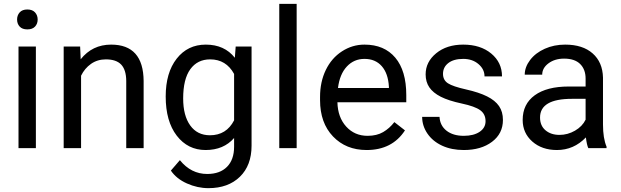

<svg xmlns="http://www.w3.org/2000/svg" viewBox="-20 -770 3228 998"><path d="M166.5 0H76.2V-528.3H166.5ZM68.8 -668.5Q68.8 -690.4 82.3 -705.6Q95.7 -720.7 122.1 -720.7Q148.4 -720.7 162.1 -705.6Q175.8 -690.4 175.8 -668.5Q175.8 -646.5 162.1 -631.8Q148.4 -617.2 122.1 -617.2Q95.7 -617.2 82.3 -631.8Q68.8 -646.5 68.8 -668.5Z M396.5 -528.3 399.4 -461.9Q460 -538.1 557.6 -538.1Q725.1 -538.1 726.6 -349.1V0H636.2V-349.6Q635.7 -406.7 610.1 -434.1Q584.5 -461.4 530.3 -461.4Q486.3 -461.4 453.1 -438Q419.9 -414.6 401.4 -376.5V0H311V-528.3Z M841.3 -268.6Q841.3 -392.1 898.4 -465.1Q955.6 -538.1 1049.8 -538.1Q1146.5 -538.1 1200.7 -469.7L1205.1 -528.3H1287.6V-12.7Q1287.6 89.8 1226.8 148.9Q1166 208 1063.5 208Q1006.3 208 951.7 183.6Q897 159.2 868.2 116.7L915 62.5Q973.1 134.3 1057.1 134.3Q1123 134.3 1159.9 97.2Q1196.8 60.1 1196.8 -7.3V-52.7Q1142.6 9.8 1048.8 9.8Q956.1 9.8 898.7 -64.9Q841.3 -139.6 841.3 -268.6ZM932.1 -258.3Q932.1 -168.9 968.8 -117.9Q1005.4 -66.9 1071.3 -66.9Q1156.7 -66.9 1196.8 -144.5V-385.7Q1155.3 -461.4 1072.3 -461.4Q1006.3 -461.4 969.2 -410.2Q932.1 -358.9 932.1 -258.3Z M1522 0H1431.6V-750H1522Z M1885.7 9.8Q1778.3 9.8 1710.9 -60.8Q1643.6 -131.3 1643.6 -249.5V-266.1Q1643.6 -344.7 1673.6 -406.5Q1703.6 -468.3 1757.6 -503.2Q1811.5 -538.1 1874.5 -538.1Q1977.5 -538.1 2034.7 -470.2Q2091.8 -402.3 2091.8 -275.9V-238.3H1733.9Q1735.8 -160.2 1779.5 -112.1Q1823.2 -64 1890.6 -64Q1938.5 -64 1971.7 -83.5Q2004.9 -103 2029.8 -135.3L2085 -92.3Q2018.6 9.8 1885.7 9.8ZM1874.5 -463.9Q1819.8 -463.9 1782.7 -424.1Q1745.6 -384.3 1736.8 -312.5H2001.5V-319.3Q1997.6 -388.2 1964.4 -426Q1931.2 -463.9 1874.5 -463.9Z M2503.9 -140.1Q2503.9 -176.8 2476.3 -197Q2448.7 -217.3 2380.1 -231.9Q2311.5 -246.6 2271.2 -267.1Q2231 -287.6 2211.7 -315.9Q2192.4 -344.2 2192.4 -383.3Q2192.4 -448.2 2247.3 -493.2Q2302.2 -538.1 2387.7 -538.1Q2477.5 -538.1 2533.4 -491.7Q2589.4 -445.3 2589.4 -373H2498.5Q2498.5 -410.2 2467 -437Q2435.5 -463.9 2387.7 -463.9Q2338.4 -463.9 2310.5 -442.4Q2282.7 -420.9 2282.7 -386.2Q2282.7 -353.5 2308.6 -336.9Q2334.5 -320.3 2402.1 -305.2Q2469.7 -290 2511.7 -269Q2553.7 -248 2574 -218.5Q2594.2 -189 2594.2 -146.5Q2594.2 -75.7 2537.6 -33Q2481 9.8 2390.6 9.8Q2327.1 9.8 2278.3 -12.7Q2229.5 -35.2 2201.9 -75.4Q2174.3 -115.7 2174.3 -162.6H2264.6Q2267.1 -117.2 2301 -90.6Q2335 -64 2390.6 -64Q2441.9 -64 2472.9 -84.7Q2503.9 -105.5 2503.9 -140.1Z M3038.1 0Q3030.3 -15.6 3025.4 -55.7Q2962.4 9.8 2875 9.8Q2796.9 9.8 2746.8 -34.4Q2696.8 -78.6 2696.8 -146.5Q2696.8 -229 2759.5 -274.7Q2822.3 -320.3 2936 -320.3H3023.9V-361.8Q3023.9 -409.2 2995.6 -437.3Q2967.3 -465.3 2912.1 -465.3Q2863.8 -465.3 2831.1 -440.9Q2798.3 -416.5 2798.3 -381.8H2707.5Q2707.5 -421.4 2735.6 -458.3Q2763.7 -495.1 2811.8 -516.6Q2859.9 -538.1 2917.5 -538.1Q3008.8 -538.1 3060.5 -492.4Q3112.3 -446.8 3114.3 -366.7V-123.5Q3114.3 -50.8 3132.8 -7.8V0ZM2888.2 -68.8Q2930.7 -68.8 2968.8 -90.8Q3006.8 -112.8 3023.9 -147.9V-256.3H2953.1Q2787.1 -256.3 2787.1 -159.2Q2787.1 -116.7 2815.4 -92.8Q2843.8 -68.8 2888.2 -68.8Z"/></svg>

Font: Roboto-ThirdPerson-AD3FC
Style: ThirdPerson-AD3FC
Weight: 400
Designer: Google
Version: Version 2.137; 2017